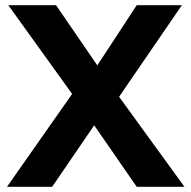

<svg xmlns="http://www.w3.org/2000/svg" viewBox="-20 -720 738 740"><path d="M507 0 343 -237 181 0H7L258 -358L12 -700H196L355 -468L507 -700H681L439 -347L691 0Z"/></svg>

Font: Our Lexend SemiBold
Style: Regular
Weight: 600
Designer: Bonnie Shaver-Troup, Thomas Jockin
Foundry: Lexend
Version: Version 1.007